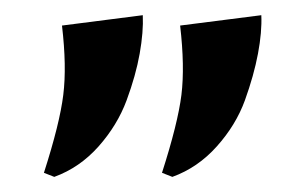

<svg xmlns="http://www.w3.org/2000/svg" viewBox="-20 -734 402 254"><path d="M51.8 -500 38.1 -505.4Q59.1 -570.8 63.7 -608.4Q68.4 -646 62 -700.2L168.9 -713.9Q169.9 -691.9 164.8 -663.1Q159.7 -634.3 147.5 -601.3Q135.3 -568.4 110.4 -540.3Q85.4 -512.2 51.8 -500ZM208 -500 194.3 -505.4Q215.3 -570.8 220 -608.4Q224.6 -646 218.3 -700.2L325.7 -713.9Q326.7 -691.9 321.3 -663.1Q315.9 -634.3 304 -601.3Q292 -568.4 266.8 -540.3Q241.7 -512.2 208 -500Z"/></svg>

Font: Cinzel Decorative Bold
Style: Regular
Weight: 700
Designer: Natanael Gama
Version: Version 1.001;PS 001.001;hotconv 1.0.56;makeotf.lib2.0.21325